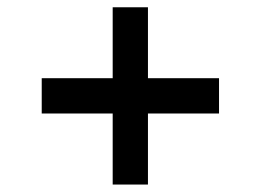

<svg xmlns="http://www.w3.org/2000/svg" viewBox="-20 -546 706 520"><path d="M285.2 -46.2H380.7V-238.6H573.2V-334.2H380.7V-526.3H285.2V-334.2H93V-238.6H285.2Z"/></svg>

Font: Margiela Sans Medium
Style: Regular
Weight: 500
Designer: Stefan Endress, Andreas Faust
Version: Version 1.100;FEAKit 1.0